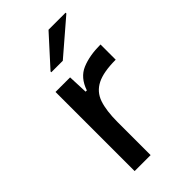

<svg xmlns="http://www.w3.org/2000/svg" viewBox="-225 -804 875 875"><g transform="rotate(-45 212.5 -366.5)"><path d="M95 0V-510H189L193 -414H201Q222 -476 272 -497Q322 -518 393 -518V-420Q314 -420 271.5 -398.5Q229 -377 213.5 -331.5Q198 -286 198 -213V0ZM145 -587V-592L273 -733H383V-728L219 -587Z"/></g></svg>

Font: Saira Expanded Medium
Style: Regular
Weight: 500
Width: 7
Designer: Hector Gatti with collaboration of the Omnibus-Type team
Foundry: Omnibus-Type
Version: Version 1.100; ttfautohint (v1.8.3)